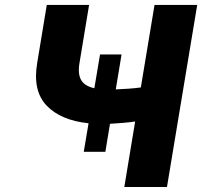

<svg xmlns="http://www.w3.org/2000/svg" viewBox="-20 -747 823 767"><path d="M465.6 -529.5 442.5 -389.9Q464.5 -390.6 492.2 -392.6Q519.9 -394.5 542.6 -397.7L597.3 -727.3H767.8L647 0H476.6L519.9 -261.7Q496.8 -258.2 468.9 -255.9Q441.1 -253.6 419.4 -252.5L400.9 -140.6H314.6L333.8 -254.6Q223 -266 166.4 -325.1Q109.7 -384.2 128.6 -495.7L166.9 -727.3H335.9L297.6 -495.7Q290.1 -452.1 304 -427.6Q317.8 -403.1 356.9 -394.5L379.6 -529.5Z"/></svg>

Font: Inter UI Extra Bold
Style: Italic
Weight: 800
Italic angle: 9.39999°
Designer: Rasmus Andersson
Foundry: rsms
Version: 3.2;8d6f07862